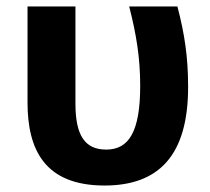

<svg xmlns="http://www.w3.org/2000/svg" viewBox="-20 -564 648 593"><path d="M303 9C472 9 561 -86 561 -295C561 -389 550 -459 528 -544H379C401 -458 413 -386 413 -299C413 -157 378 -102 308 -102C242 -102 213 -146 213 -244V-544H65V-248C65 -103 117 9 303 9Z"/></svg>

Font: Noto Sans Display
Style: Bold
Weight: 700
Designer: Monotype Design Team
Foundry: Monotype Imaging Inc.
Version: Version 1.900